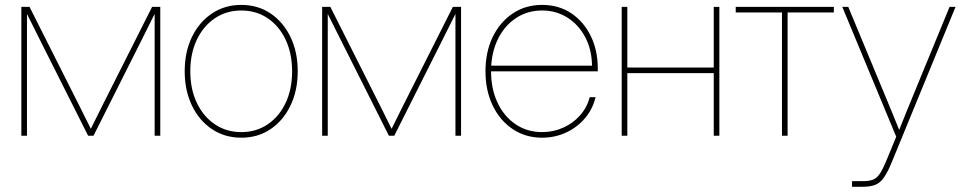

<svg xmlns="http://www.w3.org/2000/svg" viewBox="-20 -543 3859 768"><path d="M65.4 0V-515.6H98.1L298.8 -117.2Q310.1 -94.7 321 -72.5Q332 -50.3 343.3 -27.8Q354.5 -50.3 365.5 -72.5Q376.5 -94.7 387.7 -117.2L588.4 -515.6H621.1V0H598.6V-487.3Q570.8 -431.2 542.5 -375L354 0H332.5L144 -375Q115.7 -431.2 87.9 -487.3V0Z M945.3 7.8Q878.9 7.8 827.6 -26.6Q776.4 -61 747.6 -121.1Q718.8 -181.2 718.8 -257.8Q718.8 -335 747.6 -394.8Q776.4 -454.6 827.6 -489Q878.9 -523.4 945.3 -523.4Q1011.7 -523.4 1062.5 -489Q1113.3 -454.6 1142.1 -394.8Q1170.9 -335 1170.9 -257.8Q1170.9 -181.2 1142.1 -121.1Q1113.3 -61 1062.5 -26.6Q1011.7 7.8 945.3 7.8ZM945.3 -14.6Q1004.9 -14.6 1050.8 -45.7Q1096.7 -76.7 1122.6 -131.6Q1148.4 -186.5 1148.4 -257.8Q1148.4 -329.1 1122.6 -384Q1096.7 -439 1050.8 -470Q1004.9 -501 945.3 -501Q885.7 -501 839.6 -470Q793.5 -439 767.3 -384Q741.2 -329.1 741.2 -257.8Q741.2 -186.5 767.3 -131.6Q793.5 -76.7 839.6 -45.7Q885.7 -14.6 945.3 -14.6Z M1268.6 0V-515.6H1301.3L1502 -117.2Q1513.2 -94.7 1524.2 -72.5Q1535.2 -50.3 1546.4 -27.8Q1557.6 -50.3 1568.6 -72.5Q1579.6 -94.7 1590.8 -117.2L1791.5 -515.6H1824.2V0H1801.8V-487.3Q1773.9 -431.2 1745.6 -375L1557.1 0H1535.6L1347.2 -375Q1318.8 -431.2 1291 -487.3V0Z M2148.4 7.8Q2082 7.8 2030.8 -26.6Q1979.5 -61 1950.7 -121.1Q1921.9 -181.2 1921.9 -257.8Q1921.9 -335 1950.7 -394.8Q1979.5 -454.6 2030.8 -489Q2082 -523.4 2148.4 -523.4Q2214.8 -523.4 2264.9 -490Q2314.9 -456.5 2343 -399.2Q2371.1 -341.8 2371.1 -269.5V-257.8H1944.3Q1944.3 -186.5 1970.5 -131.6Q1996.6 -76.7 2042.7 -45.7Q2088.9 -14.6 2148.4 -14.6Q2192.4 -14.6 2231.4 -31.7Q2270.5 -48.8 2299.1 -80.3Q2327.6 -111.8 2338.9 -154.3H2362.3Q2350.6 -105.5 2318.8 -68.8Q2287.1 -32.2 2242.9 -12.2Q2198.7 7.8 2148.4 7.8ZM1944.8 -280.3H2348.1Q2347.2 -344.7 2320.8 -394.5Q2294.4 -444.3 2249.5 -472.7Q2204.6 -501 2148.4 -501Q2091.8 -501 2047.4 -472.9Q2002.9 -444.8 1976.1 -395.3Q1949.2 -345.7 1944.8 -280.3Z M2489.3 -515.6V-272.9H2835V-515.6H2857.4V0H2835V-250.5H2489.3V0H2466.8V-515.6Z M3107.9 0V-493.2H2922.9V-515.6H3315.4V-493.2H3130.4V0Z M3388.2 204.1V181.6H3431.2Q3457 181.6 3472.7 175.3Q3488.3 168.9 3500.5 150.1Q3512.7 131.3 3527.3 95.2L3564.9 3.9L3349.1 -515.6H3373L3519 -164.1Q3533.7 -128.9 3548.1 -93.8Q3562.5 -58.6 3576.7 -23.4Q3590.8 -58.6 3605 -93.8Q3619.1 -128.9 3633.8 -164.1L3778.3 -515.6H3802.2L3548.3 103Q3531.7 143.6 3516.8 165.5Q3502 187.5 3482.2 195.8Q3462.4 204.1 3431.2 204.1Z"/></svg>

Font: Inter Display Thin
Style: Regular
Weight: 100
Designer: Rasmus Andersson
Foundry: rsms
Version: Version 4.000;git-a52131595